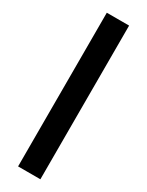

<svg xmlns="http://www.w3.org/2000/svg" viewBox="-234 -796 749 977"><g transform="rotate(30 140.5 -307.5)"><path d="M75 144V-759H206V144Z"/></g></svg>

Font: SUSE Thin
Style: Bold
Weight: 700
Version: Version 1.000